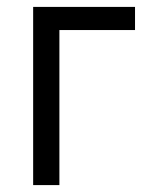

<svg xmlns="http://www.w3.org/2000/svg" viewBox="-20 -536 432 556"><path d="M76 0V-516H371V-449H152V0Z"/></svg>

Font: IBM Plex Sans Condensed
Style: Regular
Weight: 400
Width: 3
Designer: Mike Abbink, Paul van der Laan, Pieter van Rosmalen
Foundry: Bold Monday
Version: Version 3.201